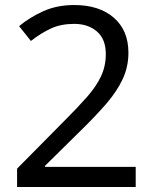

<svg xmlns="http://www.w3.org/2000/svg" viewBox="-20 -744 612 764"><path d="M520 0H48V-73L235 -262Q289 -316 326 -358Q363 -400 382 -440.5Q401 -481 401 -529Q401 -588 366 -618.5Q331 -649 275 -649Q223 -649 183.5 -631Q144 -613 103 -581L56 -640Q98 -675 152.5 -699.5Q207 -724 275 -724Q375 -724 433 -673.5Q491 -623 491 -534Q491 -478 468 -429Q445 -380 404 -332.5Q363 -285 308 -231L159 -84V-80H520Z"/></svg>

Font: Noto Sans Inscriptional Pahlavi
Style: Regular
Weight: 400
Designer: Monotype Design Team
Foundry: Monotype Imaging Inc.
Version: Version 2.003; ttfautohint (v1.8.4.7-5d5b)